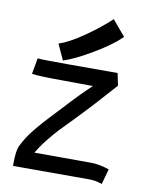

<svg xmlns="http://www.w3.org/2000/svg" viewBox="-84 -798 686 872"><g transform="rotate(10 259.0 -362.5)"><path d="M141.6 -583Q189.9 -599.1 255.9 -645Q321.8 -690.9 369.6 -735.8L429.7 -664.6Q390.1 -624.5 309.6 -576.4Q229 -528.3 174.8 -510.7ZM46.9 -426.8 60.1 -500.5Q82.5 -498 195.8 -498H429.2L440.9 -441.9Q440.4 -441.4 418.5 -416.5Q396.5 -391.6 355.2 -346.4Q314 -301.3 269.5 -255.4Q229.5 -214.8 210 -194.1Q190.4 -173.3 163.8 -139.9Q137.2 -106.4 120.1 -76.2L382.8 -75.7Q417.5 -75.7 465.3 -60.1L445.8 10.7Q442.9 9.8 434.6 7.3Q426.3 4.9 423.3 4.2Q420.4 3.4 413.6 2.2Q406.7 1 399.9 0.5Q393.1 0 383.8 0H34.7V-9.8Q34.7 -69.8 45.4 -92.3Q56.2 -114.7 69.6 -135.7Q83 -156.7 102.3 -179.9Q121.6 -203.1 134.5 -217.8Q147.5 -232.4 174.6 -261Q201.7 -289.6 212.9 -301.8Q275.9 -370.6 329.1 -420.4H314Q298.8 -420.4 257.8 -420.9Q216.8 -421.4 194.3 -421.4Q81.1 -421.4 46.9 -426.8Z"/></g></svg>

Font: FantasqueSansM Nerd Font
Style: Regular
Weight: 400
Monospace: yes
Designer: Jany Belluz
Version: Version 1.8.0 ; ttfautohint (v1.8.2);Nerd Fonts 3.4.0